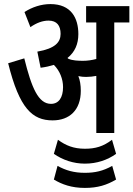

<svg xmlns="http://www.w3.org/2000/svg" viewBox="-20 -652 654 941"><path d="M376 -207C376 -235 372 -259 364 -279C377 -276 390 -275 402 -275C419 -275 436 -277 452 -280V0H540V-542H614V-622H402V-542H452V-363C430 -357 408 -354 387 -354C363 -354 336 -355 315 -364C313 -365 312 -367 311 -368C347 -397 364 -436 364 -485C364 -563 329 -632 227 -632C182 -632 137 -617 100 -593L129 -519C159 -540 189 -551 218 -551C259 -551 277 -526 277 -486C277 -445 250 -414 163 -399L179 -320C203 -323 225 -328 244 -334C273 -305 289 -265 289 -225C289 -174 268 -143 230 -143C168 -143 135 -221 99 -366L20 -342C75 -120 139 -62 238 -62C320 -62 376 -112 376 -207ZM396 150C455 150 507 132 549 102L529 33C486 66 447 77 396 77C341 77 302 61 264 33L244 102C287 132 340 150 396 150ZM396 269C459 269 503 255 549 228L530 161C485 186 446 195 396 195C342 195 302 183 262 161L244 228C284 252 331 269 396 269Z"/></svg>

Font: Noto Sans Devanagari ExtraCondensed Medium
Style: Regular
Weight: 500
Width: 2
Designer: Jelle Bosma - Monotype Design Team
Foundry: Monotype Imaging Inc.
Version: Version 2.004